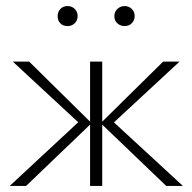

<svg xmlns="http://www.w3.org/2000/svg" viewBox="-20 -613 634 633"><path d="M528 0 312 -207 518 -410H572L340 -195V-224L583 0ZM12 0 253 -224V-196L22 -410H76L282 -207L66 0ZM277 0V-410H317V0ZM203 -527Q188 -527 179 -536Q170 -545 170 -560Q170 -574 179 -583.5Q188 -593 203 -593Q217 -593 226.5 -583.5Q236 -574 236 -560Q236 -546 226.5 -536.5Q217 -527 203 -527ZM391 -527Q377 -527 367 -536Q357 -545 357 -560Q357 -574 367 -583.5Q377 -593 391 -593Q405 -593 414.5 -583.5Q424 -574 424 -560Q424 -546 414.5 -536.5Q405 -527 391 -527Z"/></svg>

Font: Ysabeau ExtraLight
Style: Regular
Weight: 250
Designer: Christian Thalmann (Catharsis Fonts)
Version: Version 2.002